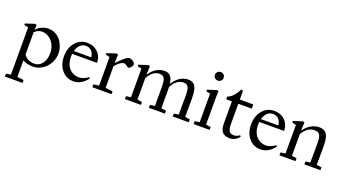

<svg xmlns="http://www.w3.org/2000/svg" viewBox="-63 -1324 3967 2208"><g transform="rotate(20 1920.0 -220.0)"><path d="M32.7 228.5V192.9L90.8 185.1V-393.1L40.5 -405.3V-423.3L153.8 -460.4L173.3 -452.6Q170.4 -423.8 169.4 -391.6Q197.8 -425.3 235.8 -442.4Q273.9 -459.5 313.5 -460.4Q360.4 -461.4 400.4 -441.7Q440.4 -421.9 466.3 -388.9Q492.2 -356 506.8 -314.7Q521.5 -273.4 521.5 -231Q521.5 -180.2 502.2 -134.8Q482.9 -89.4 451.4 -57.4Q419.9 -25.4 378.2 -6.8Q336.4 11.7 292.5 11.7Q229.5 11.7 169.4 -17.6V183.6L248.5 192.9V228.5ZM257.8 -402.8Q206.5 -402.8 169.4 -361.8V-91.8Q186.5 -61.5 221.7 -43.5Q256.8 -25.4 294.9 -25.4Q356.9 -25.4 394 -74.5Q431.2 -123.5 431.2 -200.2Q431.2 -252.9 410.2 -299.1Q389.2 -345.2 348.9 -374Q308.6 -402.8 257.8 -402.8Z M790 11.2Q703.1 11.2 647.5 -54.4Q591.8 -120.1 591.8 -223.6Q591.8 -327.1 648.2 -393.8Q704.6 -460.4 793.5 -460.4Q871.6 -460.4 923.1 -409.7Q974.6 -358.9 974.6 -281.2H670.4Q668.5 -267.1 668.5 -249Q668.5 -200.7 682.1 -162.4Q695.8 -124 718.8 -100.6Q741.7 -77.1 770.8 -64.9Q799.8 -52.7 832 -52.7Q886.2 -52.7 946.8 -96.7L958.5 -83.5Q885.3 11.2 790 11.2ZM791 -421.9Q747.1 -421.9 718.3 -393.3Q689.5 -364.7 677.2 -318.4H891.1Q885.3 -367.2 858.6 -394.5Q832 -421.9 791 -421.9Z M1020 0V-35.2L1086.9 -43.9V-393.1L1037.1 -405.3V-423.3L1150.4 -460.4L1169.4 -452.6Q1166 -414.1 1166 -379.9V-349.6Q1191.9 -376.5 1222.7 -405Q1253.4 -433.6 1270.5 -445.8Q1291 -460.4 1309.1 -460.4Q1330.6 -460.4 1354.5 -443.4Q1378.4 -426.3 1378.4 -407.7Q1378.4 -392.6 1362.5 -372.8Q1346.7 -353 1332.5 -353Q1321.8 -353 1310.5 -363.3Q1289.1 -383.3 1269 -383.3Q1229 -383.3 1166 -312V-44.9L1254.4 -35.2V0Z M1418.5 0V-35.2L1477.1 -43.5V-393.1L1427.2 -405.3V-423.3L1540.5 -460.4L1559.6 -452.6Q1556.2 -414.1 1556.2 -379.9V-346.7Q1589.4 -400.9 1636.5 -430.7Q1683.6 -460.4 1738.3 -460.4Q1788.1 -460.4 1812.7 -429.7Q1837.4 -398.9 1844.7 -339.8Q1877.9 -397 1926.3 -428.7Q1974.6 -460.4 2030.8 -460.4Q2058.1 -460.4 2077.6 -450.9Q2097.2 -441.4 2109.4 -425Q2121.6 -408.7 2128.7 -382.6Q2135.7 -356.4 2138.4 -327.9Q2141.1 -299.3 2141.1 -261.2Q2141.1 -115.2 2139.6 -43.9L2200.2 -35.2V0H2003.9V-35.2L2061 -43.5Q2062.5 -158.2 2062.5 -276.9Q2062.5 -303.2 2061 -321.5Q2059.6 -339.8 2055.2 -357.7Q2050.8 -375.5 2043 -386.2Q2035.2 -397 2021.7 -403.3Q2008.3 -409.7 1989.3 -409.7Q1901.9 -409.7 1847.7 -303.2Q1848.6 -276.9 1848.6 -261.2V-43.9L1907.7 -35.2V0H1711.4V-35.2L1770 -43.5V-276.9Q1770 -303.2 1768.6 -321.5Q1767.1 -339.8 1762.7 -357.7Q1758.3 -375.5 1750.2 -386.2Q1742.2 -397 1728.8 -403.3Q1715.3 -409.7 1696.8 -409.7Q1610.8 -409.7 1556.2 -305.2V-43.5L1614.7 -35.2V0Z M2295.9 -617.2Q2295.9 -638.7 2311.8 -654.1Q2327.6 -669.4 2349.1 -669.4Q2371.1 -669.4 2386.7 -654.3Q2402.3 -639.2 2402.3 -617.2Q2402.3 -595.2 2386.7 -579.8Q2371.1 -564.5 2349.1 -564.5Q2327.1 -564.5 2311.5 -579.8Q2295.9 -595.2 2295.9 -617.2ZM2258.8 0V-35.2L2317.4 -43.9V-393.1L2267.6 -405.3V-423.3L2380.9 -460.4L2399.4 -452.6Q2396 -414.1 2396 -379.9V-43.9L2455.1 -35.2V0Z M2699.7 12.2Q2666 12.2 2641.6 0.2Q2617.2 -11.7 2605.5 -30.3Q2593.3 -49.3 2588.4 -72.3Q2583.5 -95.2 2583.5 -146V-395.5H2513.7V-429.2Q2548.8 -439 2585.4 -479.5Q2622.1 -520 2636.2 -560.1L2662.1 -553.7V-446.8H2827.1V-395.5H2662.1V-180.7Q2662.1 -127.9 2665 -106.4Q2668 -85 2674.8 -68.4Q2687.5 -36.6 2734.9 -36.6Q2774.4 -36.6 2805.2 -62L2818.4 -49.3Q2772.9 12.2 2699.7 12.2Z M3079.6 11.2Q2992.7 11.2 2937 -54.4Q2881.3 -120.1 2881.3 -223.6Q2881.3 -327.1 2937.7 -393.8Q2994.1 -460.4 3083 -460.4Q3161.1 -460.4 3212.6 -409.7Q3264.2 -358.9 3264.2 -281.2H2960Q2958 -267.1 2958 -249Q2958 -200.7 2971.7 -162.4Q2985.4 -124 3008.3 -100.6Q3031.2 -77.1 3060.3 -64.9Q3089.4 -52.7 3121.6 -52.7Q3175.8 -52.7 3236.3 -96.7L3248 -83.5Q3174.8 11.2 3079.6 11.2ZM3080.6 -421.9Q3036.6 -421.9 3007.8 -393.3Q2979 -364.7 2966.8 -318.4H3180.7Q3174.8 -367.2 3148.2 -394.5Q3121.6 -421.9 3080.6 -421.9Z M3309.6 0V-35.2L3368.2 -43.5V-393.1L3318.4 -405.3V-423.3L3431.6 -460.4L3450.2 -452.6Q3446.8 -414.1 3446.8 -379.9V-351.6Q3481.9 -403.3 3530.8 -431.9Q3579.6 -460.4 3635.7 -460.4Q3664.1 -460.4 3685.1 -450.9Q3706.1 -441.4 3718.8 -425Q3731.4 -408.7 3739 -382.6Q3746.6 -356.4 3749.3 -327.9Q3752 -299.3 3752 -261.2Q3752 -115.2 3750.5 -43.9L3811 -35.2V0H3614.7V-35.2L3671.9 -43.5Q3673.3 -158.2 3673.3 -276.9Q3673.3 -310.1 3670.7 -331.8Q3668 -353.5 3659.9 -372.6Q3651.9 -391.6 3635.7 -400.6Q3619.6 -409.7 3594.7 -409.7Q3505.4 -409.7 3446.8 -310.5V-43.9L3505.9 -35.2V0Z"/></g></svg>

Font: Elstob 8pt
Style: Regular
Weight: 400
Designer: Peter S. Baker
Version: Version 1.015